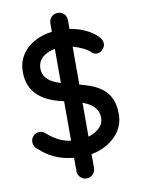

<svg xmlns="http://www.w3.org/2000/svg" viewBox="-100 -873 786 1074"><g transform="rotate(-10 292.5 -336.0)"><path d="M296 10Q224 10 168 -10Q112 -30 61 -76Q50 -84 44.5 -95.5Q39 -107 39 -119Q39 -138 53 -153Q67 -168 88 -168Q104 -168 118 -157Q156 -122 197.5 -104Q239 -86 295 -86Q335 -86 368.5 -99Q402 -112 422 -134Q442 -156 442 -185Q442 -221 421.5 -244.5Q401 -268 362.5 -283.5Q324 -299 270 -310Q220 -319 180.5 -335Q141 -351 113 -375.5Q85 -400 70 -434Q55 -468 55 -513Q55 -574 87 -618Q119 -662 174 -686Q229 -710 298 -710Q361 -710 416 -690.5Q471 -671 505 -638Q529 -617 529 -593Q529 -575 514.5 -559.5Q500 -544 481 -544Q467 -544 457 -552Q441 -569 414 -582.5Q387 -596 356.5 -605Q326 -614 298 -614Q253 -614 221 -601.5Q189 -589 172 -567.5Q155 -546 155 -517Q155 -483 174.5 -461Q194 -439 229 -425.5Q264 -412 309 -401Q364 -389 407.5 -374Q451 -359 481 -335.5Q511 -312 527 -277Q543 -242 543 -190Q543 -130 509 -85Q475 -40 419.5 -15Q364 10 296 10ZM354 83Q354 104 339.5 119Q325 134 303 134Q282 134 268 119Q254 104 254 83V-755Q254 -777 268.5 -791.5Q283 -806 305 -806Q326 -806 340 -791.5Q354 -777 354 -755Z"/></g></svg>

Font: Quicksand SemiBold
Style: Regular
Weight: 600
Designer: Andrew Paglinawan
Foundry: Andrew Paglinawan
Version: Version 3.006